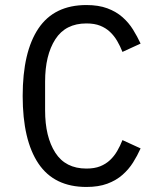

<svg xmlns="http://www.w3.org/2000/svg" viewBox="-20 -730 640 762"><path d="M323 12Q195 12 132.5 -81Q70 -174 70 -349Q70 -524 132.5 -617Q195 -710 323 -710Q371 -710 406 -697Q441 -684 466 -662Q491 -640 508 -612.5Q525 -585 538 -557L466 -524Q457 -547 445 -567.5Q433 -588 416.5 -603.5Q400 -619 377.5 -628Q355 -637 323 -637Q240 -637 199.5 -574Q159 -511 159 -406V-292Q159 -187 199.5 -124Q240 -61 323 -61Q355 -61 377.5 -70Q400 -79 416.5 -94.5Q433 -110 445 -130.5Q457 -151 466 -174L538 -141Q525 -112 508 -85Q491 -58 466 -36Q441 -14 406 -1Q371 12 323 12Z"/></svg>

Font: IBM Plex Mono
Style: Regular
Weight: 400
Monospace: yes
Designer: Mike Abbink, Paul van der Laan, Pieter van Rosmalen
Foundry: Bold Monday
Version: Version 2.3